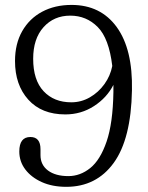

<svg xmlns="http://www.w3.org/2000/svg" viewBox="-20 -730 586 761"><path d="M242.5 10.5Q187.5 10.5 145.8 -8.2Q104 -27 80.2 -58.5Q56.5 -90 56.5 -129.5Q56.5 -187 100.5 -187Q140.5 -187 140.5 -138.5V-115Q140.5 -76.5 170.2 -54.2Q200 -32 251 -32Q298 -32 337.8 -64Q377.5 -96 402.5 -169Q427.5 -242 429.5 -365Q429.5 -380 429.5 -393.5Q403.5 -342.5 352.5 -309.5Q301.5 -276.5 239 -276.5Q145 -276.5 92.2 -335Q39.5 -393.5 39.5 -488Q39.5 -556.5 68 -606.5Q96.5 -656.5 147 -683.5Q197.5 -710.5 263.5 -710.5Q379 -710.5 442.8 -622.5Q506.5 -534.5 503 -372Q499.5 -179.5 430.8 -84.5Q362 10.5 242.5 10.5ZM111.5 -497Q111.5 -412.5 152.8 -368.5Q194 -324.5 262.5 -324.5Q302 -324.5 336.2 -344.2Q370.5 -364 394 -396.8Q417.5 -429.5 425 -468.5Q412 -578 367.2 -623Q322.5 -668 258.5 -668Q193.5 -668 152.5 -622.2Q111.5 -576.5 111.5 -497Z"/></svg>

Font: Fraunces 72pt S100 Light
Style: Regular
Weight: 300
Version: Version 1.000; ttfautohint (v1.8.3)